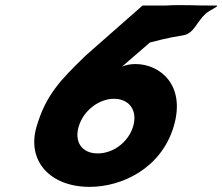

<svg xmlns="http://www.w3.org/2000/svg" viewBox="-20 -737 876 756"><path d="M790.4 -683.7C805.5 -697.3 849.3 -715.3 831.2 -715.2C753.6 -714.3 703.3 -719.4 631.4 -715.2H541.3L318 -518.8C215.3 -419.4 160.9 -362.4 124.2 -239.2C84.2 -104.9 175.7 -1.2 333 -1.2C459.6 -1.2 614.6 -73.4 664 -239.2C712.6 -402.4 609.6 -484.8 513.6 -484.8C481.3 -484.8 460.4 -474.6 460.4 -474.6L570.2 -569.6C592.1 -574.7 633.2 -587.4 701.1 -597.9C743.6 -604.4 754.4 -651.4 790.4 -683.7ZM290 -239.2C308.7 -302.1 370 -348 428.6 -348C489 -348 522.9 -302.1 504.2 -239.2C485.9 -178 426.6 -132.9 364.6 -132.9C302.5 -132.9 271.7 -178 290 -239.2Z"/></svg>

Font: Hussar
Style: BdOblThree
Weight: 700
Foundry: Cannot Into Space Fonts
Version: Version 2.00